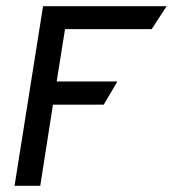

<svg xmlns="http://www.w3.org/2000/svg" viewBox="-20 -600 558 620"><path d="M27 0H110L151 -262H315L359 -337H163L190 -506H470L518 -580H119Z"/></svg>

Font: Charger Pro
Style: BdNarObl
Weight: 700
Designer: Jasper
Foundry: Cannot Into Space Fonts
Version: Version 1.09